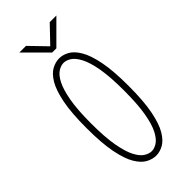

<svg xmlns="http://www.w3.org/2000/svg" viewBox="-275 -932 1001 1001"><g transform="rotate(-45 225.0 -431.5)"><path d="M228 11Q201 11 173.5 -3.8Q146 -18.5 123 -56.8Q100 -95 86 -165.8Q72 -236.5 72 -348Q72 -459.5 86 -529.8Q100 -600 123 -638.2Q146 -676.5 173.5 -691.2Q201 -706 228 -706Q254.5 -706 281.8 -691.2Q309 -676.5 332 -638.2Q355 -600 369 -529.8Q383 -459.5 383 -348Q383 -236.5 369 -165.8Q355 -95 332 -56.8Q309 -18.5 281.8 -3.8Q254.5 11 228 11ZM228 -22Q247.5 -22 268.5 -35.5Q289.5 -49 308 -84Q326.5 -119 337.8 -183Q349 -247 349 -348Q349 -448.5 337.8 -512.2Q326.5 -576 308 -611Q289.5 -646 268.5 -659.5Q247.5 -673 228 -673Q208 -673 186.8 -659.5Q165.5 -646 147.2 -611Q129 -576 117.5 -512.2Q106 -448.5 106 -348Q106 -247 117.5 -183Q129 -119 147.2 -84Q165.5 -49 186.8 -35.5Q208 -22 228 -22ZM376 -874 255 -753H224L103 -874H152L240 -783L327 -874Z"/></g></svg>

Font: League Mono Thin Condensed
Style: Regular
Weight: 100
Width: 1
Designer: Tyler Finck
Foundry: The League of Moveable Type / Tyler Finck
Version: Version 2.300;RELEASE